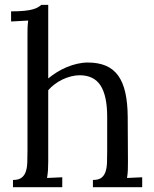

<svg xmlns="http://www.w3.org/2000/svg" viewBox="-20 -775 639 795"><path d="M93.8 -625Q93.8 -640.6 94 -655.3Q94.2 -669.9 96.7 -689.9L25.9 -686V-728Q58.6 -728 80.3 -730.2Q102.1 -732.4 115.7 -736.3Q129.4 -740.2 137.2 -744.9Q145 -749.5 150.9 -754.9H179.7V-450.2Q196.3 -463.9 215.8 -476.1Q235.4 -488.3 256.6 -497.1Q277.8 -505.9 300 -511Q322.3 -516.1 343.8 -516.1Q387.2 -516.1 418.5 -502.7Q449.7 -489.3 469.5 -461.7Q489.3 -434.1 498.8 -391.8Q508.3 -349.6 508.8 -292.5L509.8 -106Q509.8 -85.9 509.3 -70.6Q508.8 -55.2 505.9 -38.1L568.8 -41V0H364.7V-29.8Q387.7 -29.8 399.7 -38.8Q411.6 -47.9 417 -64Q422.4 -80.1 423.1 -102.5Q423.8 -125 423.8 -151.9V-291.5Q423.8 -377.9 396.5 -420.7Q369.1 -463.4 309.6 -463.4Q292.5 -463.4 273.4 -458.5Q254.4 -453.6 237.5 -445.3Q220.7 -437 205.8 -425.8Q190.9 -414.6 179.7 -401.4V-106Q179.7 -85.9 178.7 -70.6Q177.7 -55.2 174.8 -38.1L237.8 -41V0H33.7V-29.8Q56.6 -29.8 68.8 -38.8Q81.1 -47.9 86.7 -64Q92.3 -80.1 93 -102.5Q93.8 -125 93.8 -151.9Z"/></svg>

Font: DimaThulth2
Style: Regular
Weight: 400
Designer: R.Balvardi
Foundry: R.Balvardi (R.Balvardi@gmail.com)
Version: Version 1.00;November 13, 2018;FontCreator 11.5.0.2427 64-bi